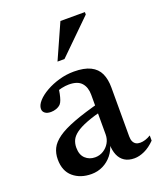

<svg xmlns="http://www.w3.org/2000/svg" viewBox="-129 -760 718 855"><g transform="rotate(-20 229.5 -333.0)"><path d="M303 -278 309 -242Q254.5 -228.5 220.2 -215.2Q186 -202 166.8 -187.8Q147.5 -173.5 140.2 -157.5Q133 -141.5 133 -122.5Q133 -88.5 151.8 -71Q170.5 -53.5 198 -53.5Q219.5 -53.5 237.2 -64.5Q255 -75.5 265.5 -93.5Q276 -111.5 276 -133.5V-322Q276 -357 257.5 -377.8Q239 -398.5 197.5 -398.5Q182 -398.5 163.2 -394.5Q144.5 -390.5 128 -382.5L151 -408.5Q149 -389.5 145.8 -373.5Q142.5 -357.5 138.5 -346.2Q134.5 -335 129 -328.5Q121 -320 108.2 -315.2Q95.5 -310.5 82 -310.5Q64 -310.5 54 -318.2Q44 -326 44 -338.5Q44 -356 60.8 -374.8Q77.5 -393.5 105.8 -409.5Q134 -425.5 168.2 -435.2Q202.5 -445 238 -445Q287 -445 316.5 -430.2Q346 -415.5 358.8 -387.8Q371.5 -360 371.5 -321V-89.5Q371.5 -74.5 376 -65Q380.5 -55.5 388.5 -50.8Q396.5 -46 409 -46Q420.5 -46 433.2 -50Q446 -54 459 -62V-37.5Q435 -13 409.5 -1.2Q384 10.5 361 10.5Q333.5 10.5 315 -1.2Q296.5 -13 287.2 -34.8Q278 -56.5 277.5 -86L281 -89.5Q273.5 -59 255.5 -36.5Q237.5 -14 212.2 -1.5Q187 11 157.5 11Q105 11 71.2 -17.8Q37.5 -46.5 37.5 -101.5Q37.5 -130 48.8 -153Q60 -176 88.8 -196.8Q117.5 -217.5 169.8 -237.2Q222 -257 303 -278ZM185.5 -511.5 259.5 -677H375.5V-665.5L218.5 -511.5Z"/></g></svg>

Font: Newsreader 24pt Medium
Style: Regular
Weight: 500
Designer: Hugues Gentile
Foundry: Production Type
Version: Version 1.003